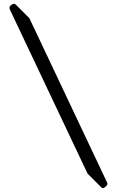

<svg xmlns="http://www.w3.org/2000/svg" viewBox="-20 -896 623 1013"><path d="M546 69 135 -800 63 -872Q54 -879 46 -874L35 -866Q28 -860 31 -848L442 20L514 92Q523 101 533 92L542 84Q548 79 546 69Z"/></svg>

Font: MM Taunggyi
Style: Regular
Weight: 400
Designer: Khon Soe Zaw Thu
Version: Version 1.00 July 18, 2016, initial release